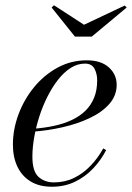

<svg xmlns="http://www.w3.org/2000/svg" viewBox="-20 -699 501 729"><path d="M177 10Q129 10 96 -10.2Q63 -30.5 46 -66.5Q29 -102.5 29 -150Q29 -207.5 50 -264.2Q71 -321 109 -367.5Q147 -414 198.2 -442Q249.5 -470 309.5 -470Q363.5 -470 393.2 -443.2Q423 -416.5 423 -377Q423 -336 395 -304.2Q367 -272.5 320.2 -250.5Q273.5 -228.5 217.2 -215.8Q161 -203 104 -199V-210Q147.5 -213 185.5 -221.2Q223.5 -229.5 253.5 -243.8Q283.5 -258 304.8 -279Q326 -300 337.5 -328.5Q349 -357 349 -394Q349 -418.5 338.8 -438Q328.5 -457.5 302.5 -457.5Q274 -457.5 248.2 -441Q222.5 -424.5 200.2 -396Q178 -367.5 160 -331.8Q142 -296 129.2 -256.2Q116.5 -216.5 109.8 -177.5Q103 -138.5 103 -104Q103 -48.5 126.2 -27.5Q149.5 -6.5 184.5 -6.5Q226.5 -6.5 261.2 -23.5Q296 -40.5 324 -69.8Q352 -99 372 -135.5L383 -129Q363.5 -91 333.8 -59.5Q304 -28 264.8 -9Q225.5 10 177 10ZM264.5 -560 176 -670.5 185 -679 299 -605 453.5 -678 461 -670.5 328.5 -560Z"/></svg>

Font: Bodoni Moda 18pt
Style: Italic
Weight: 400
Italic angle: -13°
Designer: Owen Earl
Foundry: indestructible type
Version: Version 2.005